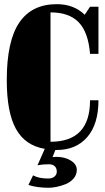

<svg xmlns="http://www.w3.org/2000/svg" viewBox="-20 -701 500 913"><path d="M158.2 85 192.9 6.8Q100.1 -8.8 56.2 -87.4Q12.2 -166 12.2 -319.8Q12.2 -506.3 71.8 -593.8Q131.3 -681.2 250 -681.2Q331.1 -681.2 382.8 -630.9L408.2 -668.9H448.2V-444.8H408.2Q399.9 -547.4 354.5 -594.7Q309.1 -642.1 220.2 -642.1V-26.9Q408.2 -26.9 408.2 -224.1H448.2Q448.2 -110.8 395 -49.3Q341.8 12.2 250 12.2H243.2L230 45.9Q235.8 44.9 249 44.9Q288.1 44.9 316.7 62.5Q345.2 80.1 345.2 106.9Q345.2 129.9 330.1 147.7Q314.9 165.5 292.2 174.6Q269.5 183.6 248.8 187.7Q228 191.9 210.9 191.9Q184.1 191.9 160.2 188.5Q136.2 185.1 126 181.6L115.2 178.2L137.2 132.8Q164.1 147.9 209 147.9Q228 147.9 239 138.7Q250 129.4 250 115.2Q250 98.6 240.2 89.4Q230.5 80.1 211.9 80.1Q196.8 80.1 183.3 81.3Q169.9 82.5 164.1 84Z"/></svg>

Font: Lletraferida
Style: Heavy
Weight: 900
Designer: Josep Patau Bellart
Foundry: Josep Patau Bellart
Version: Version 1.000